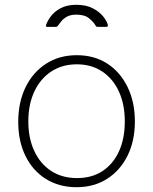

<svg xmlns="http://www.w3.org/2000/svg" viewBox="-20 -770 638 800"><path d="M299 10Q226 10 171 -24.5Q116 -59 86 -120.5Q56 -182 56 -262Q56 -344 86.5 -406.5Q117 -469 172 -504.5Q227 -540 300 -540Q373 -540 427 -505Q481 -470 511.5 -407.5Q542 -345 542 -264Q542 -183 511.5 -121.5Q481 -60 426.5 -25Q372 10 299 10ZM301 -28Q363 -28 407.5 -57.5Q452 -87 476 -140Q500 -193 500 -264Q500 -335 475.5 -388.5Q451 -442 406 -472Q361 -502 300 -502Q239 -502 193.5 -472Q148 -442 123 -388.5Q98 -335 98 -264Q98 -194 123 -140.5Q148 -87 193.5 -57.5Q239 -28 301 -28ZM422 -658H387Q384 -658 382 -659Q380 -660 378 -664Q370 -678 351.5 -693.5Q333 -709 298 -709Q274 -709 259 -700.5Q244 -692 236 -682Q228 -672 223 -665Q220 -661 218 -659.5Q216 -658 211 -658H176Q172 -658 171.5 -661Q171 -664 172 -666Q178 -684 193 -703.5Q208 -723 234 -736.5Q260 -750 298 -750Q338 -750 365.5 -736Q393 -722 409 -702.5Q425 -683 429 -667Q432 -658 422 -658Z"/></svg>

Font: Libre Franklin Thin
Style: Regular
Weight: 100
Designer: Pablo Impallari, Rodrigo Fuenzalida, Nhung Nguyen
Foundry: Impallari Type
Version: Version 3.000